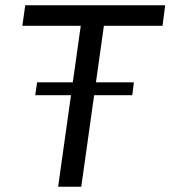

<svg xmlns="http://www.w3.org/2000/svg" viewBox="-20 -710 648 730"><path d="M489 -397 483 -348H114L121 -397ZM386 -690 289 0H201L298 -690ZM608 -690 598 -612H65L76 -690Z"/></svg>

Font: Exo 2
Style: Italic
Weight: 400
Italic angle: -8°
Designer: Natanael Gama
Foundry: Natanael Gama
Version: Version 2.010